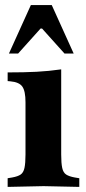

<svg xmlns="http://www.w3.org/2000/svg" viewBox="-20 -730 337 753"><path d="M10 3V-31L28 -34Q50 -38 61 -45.5Q72 -53 76 -71.5Q80 -90 80 -124V-329Q80 -373 67.5 -390.5Q55 -408 21 -411L10 -412V-446Q75 -446 123.5 -448.5Q172 -451 220 -458V-124Q220 -90 224 -71.5Q228 -53 239.5 -45.5Q251 -38 273 -34L291 -31V3L151 0ZM15 -520 101 -710H183L269 -520H233L145 -618H139L51 -520Z"/></svg>

Font: Baskervville
Style: Bold
Weight: 700
Version: Version 1.100